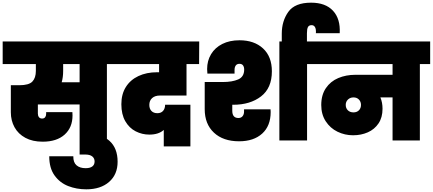

<svg xmlns="http://www.w3.org/2000/svg" viewBox="-31 -1050 3235 1435"><path d="M845 -571H768V0H564V-269H252V-201Q252 -185 260 -174.5Q268 -164 284 -164Q299 -164 306.5 -174Q314 -184 314 -199V-212H510Q511 -201 511 -187Q511 -97 452 -44Q393 9 288 9Q212 9 158.5 -20Q105 -49 77.5 -99Q50 -149 50 -211V-413H113Q185 -413 211 -440.5Q237 -468 237 -520V-571H-11V-740H845ZM564 -571H441V-520Q441 -472 430 -435H564Z M614 365Q541 365 478.5 340.5Q416 316 376.5 261Q337 206 337 118H517Q516 164 541 185.5Q566 207 609 207Q642 207 659 194Q676 181 676 157Q676 133 658.5 119Q641 105 607 105H564V-52H607Q726 -52 787 2.5Q848 57 848 159Q848 254 784.5 309.5Q721 365 614 365Z M1085 -266Q1085 -237 1101 -220.5Q1117 -204 1145 -204Q1173 -204 1188 -221.5Q1203 -239 1203 -267H1392V44H1193V-79Q1155 -44 1085 -44Q1031 -44 983 -68.5Q935 -93 905.5 -144Q876 -195 876 -271Q876 -346 909.5 -399.5Q943 -453 1003.5 -481.5Q1064 -510 1143 -510H1158V-571H823V-740H1458L1457 -571H1363V-336H1165Q1127 -336 1106 -317Q1085 -298 1085 -266Z M1705 -267V-222Q1705 -168 1751 -168Q1771 -168 1782 -181.5Q1793 -195 1793 -216V-233H1991L1992 -213Q1992 -109 1928.5 -51.5Q1865 6 1756 6Q1637 6 1568 -58.5Q1499 -123 1499 -234V-437H1634Q1705 -437 1749.5 -456.5Q1794 -476 1794 -530Q1794 -549 1785.5 -561Q1777 -573 1759 -573Q1740 -573 1731 -560.5Q1722 -548 1722 -527V-500H1519Q1517 -522 1517 -534Q1517 -596 1546.5 -645Q1576 -694 1630.5 -721.5Q1685 -749 1759 -749Q1869 -749 1935 -688Q2001 -627 2001 -517Q2001 -392 1920 -329.5Q1839 -267 1712 -267ZM2340 -740V-571H2264V0H2057V-740Z M2075 -709V-798Q2075 -893 2124 -961.5Q2173 -1030 2294 -1030Q2402 -1030 2458 -969.5Q2514 -909 2508 -802H2330Q2332 -832 2323.5 -847Q2315 -862 2298 -862Q2278 -862 2270.5 -847.5Q2263 -833 2263 -801V-709Z M3184 -571H3107V0H2903V-322H2812Q2828 -284 2828 -237Q2828 -172 2798 -127.5Q2768 -83 2718 -61Q2668 -39 2608 -39Q2546 -39 2491.5 -65.5Q2437 -92 2403.5 -143.5Q2370 -195 2370 -265Q2370 -340 2404.5 -391Q2439 -442 2497 -466.5Q2555 -491 2625 -491H2903V-571H2318V-740H3184ZM2667 -266Q2667 -290 2651.5 -306Q2636 -322 2611 -322Q2586 -322 2569.5 -306Q2553 -290 2553 -266Q2553 -241 2569 -225.5Q2585 -210 2611 -210Q2636 -210 2651.5 -225.5Q2667 -241 2667 -266Z"/></svg>

Font: Poppins Black A&M
Style: Regular
Weight: 900
Designer: Ninad Kale (Devanagari), Jonny Pinhorn (Latin)
Foundry: Indian Type Foundry
Version: 4.004